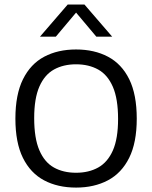

<svg xmlns="http://www.w3.org/2000/svg" viewBox="-20 -821 672 848"><path d="M316 7.5Q235 7.5 174.8 -24.5Q114.5 -56.5 81.2 -123.8Q48 -191 48 -297Q48 -403.5 81.5 -471Q115 -538.5 175.2 -570.5Q235.5 -602.5 316 -602.5Q396.5 -602.5 457 -570.5Q517.5 -538.5 550.8 -471Q584 -403.5 584 -297Q584 -191 550.5 -123.8Q517 -56.5 456.5 -24.5Q396 7.5 316 7.5ZM316 -58Q372 -58 413.8 -81.2Q455.5 -104.5 478.5 -156.5Q501.5 -208.5 501.5 -295.5Q501.5 -384.5 478.5 -437.5Q455.5 -490.5 413.8 -513.8Q372 -537 316 -537Q260 -537 218.5 -514Q177 -491 154 -438.8Q131 -386.5 131 -299.5Q131 -210.5 153.8 -157.5Q176.5 -104.5 218 -81.2Q259.5 -58 316 -58ZM156.5 -659 279 -801H353L475.5 -659H405.5L307.5 -775.5H324.5L226.5 -659Z"/></svg>

Font: Encode Sans SC
Style: Regular
Weight: 400
Version: Version 3.002